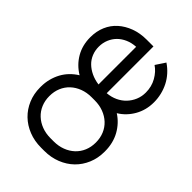

<svg xmlns="http://www.w3.org/2000/svg" viewBox="-74 -820 1121 1121"><g transform="rotate(-45 486.5 -260.0)"><path d="M700 6Q732 6 763 -1.5Q794 -9 821.5 -23Q849 -37 873 -58.5Q897 -80 915 -107L856 -146Q834 -113 794.5 -90.5Q755 -68 706 -68Q673 -68 644.5 -80Q616 -92 594 -113Q572 -134 558.5 -163Q545 -192 542 -227H928V-283Q928 -337 911.5 -381.5Q895 -426 866 -458.5Q837 -491 796 -508.5Q755 -526 705 -526Q639 -526 587.5 -496Q536 -466 504 -413Q488 -439 466.5 -460Q445 -481 418.5 -495.5Q392 -510 361 -518Q330 -526 296 -526H291Q238 -526 193 -507Q148 -488 115.5 -454.5Q83 -421 64.5 -374.5Q46 -328 46 -273V-247Q46 -192 64.5 -145.5Q83 -99 115.5 -65.5Q148 -32 193 -13Q238 6 291 6H296Q329 6 359.5 -1.5Q390 -9 416 -23.5Q442 -38 463.5 -58Q485 -78 501 -103Q516 -78 537 -58Q558 -38 583.5 -23.5Q609 -9 638 -1.5Q667 6 700 6ZM293 -68Q256 -68 225 -81Q194 -94 171.5 -118Q149 -142 136.5 -175Q124 -208 124 -247V-273Q124 -312 136.5 -345Q149 -378 171.5 -402Q194 -426 225 -439Q256 -452 293 -452H294Q331 -452 362 -439Q393 -426 415.5 -402Q438 -378 450.5 -345Q463 -312 463 -273V-247Q463 -208 450.5 -175Q438 -142 415.5 -118Q393 -94 362 -81Q331 -68 294 -68ZM544 -297Q549 -332 562.5 -360.5Q576 -389 596 -409.5Q616 -430 643 -441Q670 -452 701 -452Q733 -452 760.5 -440.5Q788 -429 808 -409Q828 -389 840.5 -360.5Q853 -332 855 -297Z"/></g></svg>

Font: Fixel Variable
Style: Regular
Weight: 100
Width: 3
Designer: AlfaBravo + MacPaw
Foundry: Kyrylo Tkachov, Marchela Mozhyna, Serhii Makarenko, Maria Weinstein, Zakhar Kryvoshyya
Version: Version 1.211